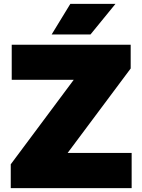

<svg xmlns="http://www.w3.org/2000/svg" viewBox="-20 -971 735 991"><path d="M35.5 0V-123L360.5 -559H40.5V-740H654.5V-617.5L329 -181.5H659.5V0ZM246.5 -793 343 -951H576L447 -793Z"/></svg>

Font: Encode Sans SmExp Black
Style: Regular
Weight: 900
Width: 6
Designer: Multiple Designers
Foundry: Impallari Type
Version: Version 3.002; ttfautohint (v1.8.3) -l 8 -r 50 -G 200 -x 14 